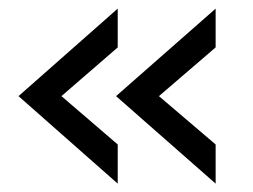

<svg xmlns="http://www.w3.org/2000/svg" viewBox="-20 -489 592 450"><path d="M252 -263.7 485.4 -468.8V-377.9L352.5 -263.7L485.4 -150.4V-58.6ZM23.4 -263.7 255.9 -468.8V-377.9L124 -263.7L255.9 -150.4V-58.6Z"/></svg>

Font: Dinish Expanded
Style: Regular
Weight: 400
Width: 7
Designer: Charles Nix
Foundry: Playbeing
Version: Version 2.005; ttfautohint (v1.8.3)